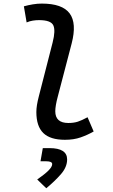

<svg xmlns="http://www.w3.org/2000/svg" viewBox="-20 -762 626 1060"><path d="M338.4 9.8Q257.3 9.8 219 -27.6Q180.7 -64.9 180.7 -143.6Q180.7 -161.1 184.1 -182.6Q187.5 -204.1 194.8 -231.9L270.5 -527.3Q287.6 -593.8 274.2 -622.3Q260.7 -650.9 195.3 -650.9Q178.7 -650.9 161.4 -648.2Q144 -645.5 127 -638.2L111.8 -727.1Q136.2 -733.9 161.1 -738Q186 -742.2 210.9 -742.2Q324.2 -742.2 364.5 -688Q404.8 -633.8 375.5 -521.5L299.8 -231.9Q292 -203.1 288.6 -182.6Q285.2 -162.1 285.2 -147.9Q285.2 -83 357.4 -83Q387.2 -83 409.7 -90.3Q432.1 -97.7 463.4 -114.7L497.1 -36.1Q462.9 -16.6 425 -3.4Q387.2 9.8 338.4 9.8ZM235.4 277.3 185.5 229Q228 199.2 248 179Q268.1 158.7 268.1 144Q268.1 128.4 235.4 128.4H203.6L216.3 55.7H252.9Q350.6 55.7 350.6 118.2Q350.6 160.6 315.9 200.2Q281.2 239.7 235.4 277.3Z"/></svg>

Font: Cascadia Mono NF
Style: Italic
Weight: 400
Italic angle: -10°
Monospace: yes
Designer: Aaron Bell
Foundry: Saja Typeworks
Version: Version 2404.023